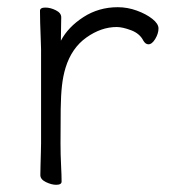

<svg xmlns="http://www.w3.org/2000/svg" viewBox="-20 -504 470 533"><path d="M94 -367V-106Q94 -99 93.5 -81Q93 -63 92.5 -44.5Q92 -26 92 -18Q92 -6 107.5 1.5Q123 9 136 9Q151 9 151 0Q151 -17 149.5 -46Q148 -75 148 -106Q148 -163 148.5 -201Q149 -239 152 -266Q155 -293 162 -316Q179 -371 220 -400Q261 -429 304 -429Q320 -429 344 -420Q368 -411 378 -391Q384 -381 392 -381Q402 -381 411 -396Q420 -411 420 -425Q420 -438 403 -451.5Q386 -465 360 -474.5Q334 -484 307 -484Q254 -484 211.5 -456.5Q169 -429 149 -391Q149 -409 149.5 -426.5Q150 -444 150 -456Q150 -468 135 -475.5Q120 -483 106 -483Q91 -483 91 -474Q91 -463 91.5 -441Q92 -419 93 -398Q94 -377 94 -367Z"/></svg>

Font: Klee One
Style: Regular
Weight: 400
Designer: Fontworks Inc.
Foundry: Fontworks Inc.
Version: Version 1.100